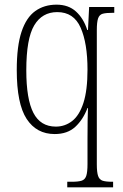

<svg xmlns="http://www.w3.org/2000/svg" viewBox="-20 -566 529 825"><path d="M269 239V215H288Q316 215 330.5 210.5Q345 206 350.5 190Q356 174 356 139V30Q356 -7 356.5 -46.5Q357 -86 358 -102H356Q337 -52 303.5 -21Q270 10 215 10Q137 10 94.5 -55Q52 -120 52 -265Q52 -368 72.5 -429.5Q93 -491 131.5 -518.5Q170 -546 223 -546Q274 -546 306.5 -516.5Q339 -487 355 -437H358L363 -536H471V-511H466Q436 -511 421.5 -507Q407 -503 401.5 -487Q396 -471 396 -437V140Q396 174 401.5 190Q407 206 421 210.5Q435 215 462 215H466V239ZM220 -22Q259 -22 290 -46Q321 -70 338.5 -124Q356 -178 356 -267Q356 -380 326.5 -447Q297 -514 226 -514Q161 -514 127 -457Q93 -400 93 -264Q93 -140 123.5 -81Q154 -22 220 -22Z"/></svg>

Font: Noto Serif Tamil Condensed ExtraLight
Style: Italic
Weight: 200
Width: 3
Italic angle: -12°
Designer: Indian Type Foundry, Tom Grace, and the Monotype Design Team
Foundry: Monotype Imaging Inc.
Version: Version 2.003; ttfautohint (v1.8.4.7-5d5b)